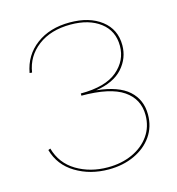

<svg xmlns="http://www.w3.org/2000/svg" viewBox="-101 -751 778 843"><g transform="rotate(-15 288.0 -329.0)"><path d="M519 -184Q519 -128 489.5 -85.5Q460 -43 408 -19Q356 5 291 5Q207 5 141.5 -34.5Q76 -74 56 -146L66 -150Q86 -79 148 -42Q210 -5 290 -5Q352 -5 401.5 -27.5Q451 -50 479.5 -90.5Q508 -131 508 -184Q508 -257 448 -298Q388 -339 258 -339V-349Q370 -349 424 -394.5Q478 -440 478 -507Q478 -575 427 -614Q376 -653 292 -653Q202 -653 144 -609Q86 -565 75 -493L64 -494Q78 -572 139 -617.5Q200 -663 291 -663Q380 -663 434.5 -621Q489 -579 489 -507Q489 -448 449 -403Q409 -358 327 -345Q426 -335 472.5 -293Q519 -251 519 -184Z"/></g></svg>

Font: Ysabeau Hairline
Style: Regular
Weight: 100
Designer: Christian Thalmann (Catharsis Fonts)
Version: Version 0.003